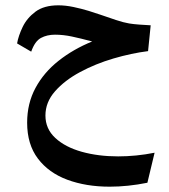

<svg xmlns="http://www.w3.org/2000/svg" viewBox="-20 -347 632 718"><path d="M421.9 237.8Q455.1 237.8 489.5 234.4Q523.9 231 558.1 224.1L531.2 336.4Q458 351.1 390.1 351.1Q301.8 351.1 231.9 325.2Q162.1 299.3 121.8 246.1Q81.5 192.9 81.5 111.8Q81.5 39.6 112.8 -18.3Q144 -76.2 199 -119.6Q253.9 -163.1 324.7 -191.9Q281.2 -203.6 248.8 -210.4Q216.3 -217.3 185.5 -217.3Q155.8 -217.3 133.1 -205.1Q110.4 -192.9 96.7 -153.8L43.9 -184.6Q48.8 -212.9 64.7 -246.1Q80.6 -279.3 112.5 -303.2Q144.5 -327.1 198.2 -327.1Q225.1 -327.1 254.9 -320.8Q284.7 -314.5 311.3 -306.4Q337.9 -298.3 355.5 -292Q386.2 -281.2 414.3 -272Q442.4 -262.7 462.9 -259.3Q478 -256.8 500.2 -255.1Q522.5 -253.4 543.5 -252.4L533.7 -155.8Q471.2 -147.9 404.1 -128.2Q336.9 -108.4 279.3 -77.4Q221.7 -46.4 185.8 -5.6Q149.9 35.2 149.9 85Q149.9 134.8 186.8 168.9Q223.6 203.1 285.4 220.5Q347.2 237.8 421.9 237.8Z"/></svg>

Font: Markazi Text
Style: Bold
Weight: 700
Designer: Borna Izadpanah (Arabic designer), Fiona Ross (Arabic design director) and Florian Runge (Latin designer)
Foundry: Borna Izadpanah and Florian Runge
Version: Version 1.001; ttfautohint (v1.8.3)